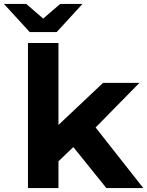

<svg xmlns="http://www.w3.org/2000/svg" viewBox="-71 -962 753 982"><path d="M72 0V-742H228V-323L456 -538H642L418 -310L662 0H473L304 -210L228 -137V0ZM81 -798 -51 -942H63L150 -867L237 -942H351L219 -798Z"/></svg>

Font: Montserrat
Style: Bold
Weight: 700
Designer: Julieta Ulanovsky
Foundry: Julieta Ulanovsky
Version: Version 9.000; ttfautohint (v1.8.4.7-5d5b)